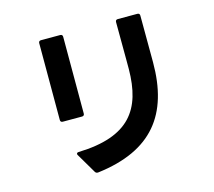

<svg xmlns="http://www.w3.org/2000/svg" viewBox="-113 -912 1227 1099"><g transform="rotate(-15 500.0 -362.5)"><path d="M345 -300V-755C345 -764 340 -769 331 -769H217C208 -769 203 -764 203 -755V-300C203 -291 208 -286 217 -286H331C340 -286 345 -291 345 -300ZM248 -86C248 -83 249 -81 251 -78L320 39C324 45 329 47 335 47H338C666 7 804 -173 804 -481L803 -758C803 -767 798 -772 789 -772H673C664 -772 659 -767 659 -758C659 -684 660 -607 660 -533V-479C658 -241 563 -104 260 -95C252 -95 248 -91 248 -86Z"/></g></svg>

Font: LINE Seed JP App_OTF Bold
Style: Regular
Weight: 700
Designer: LINE & Fontrix & Fontworks
Version: Version 1.009